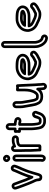

<svg xmlns="http://www.w3.org/2000/svg" viewBox="1316 -2097 916 3588"><g transform="rotate(-90 1774.0 -303.0)"><path d="M392.1 -450.4C395.7 -459.2 399.3 -465.9 401.7 -473.1L406.6 -487.7C412.8 -504.3 412.2 -503.8 417.3 -506.8C431.3 -514.7 444 -500.8 440.1 -488.5C433.5 -467.2 424.5 -446.5 414.8 -422.3C407.6 -404.4 399.1 -387.7 391 -368.8C380.3 -343.9 371.1 -321.8 359.7 -292L339.6 -239.7C317.6 -178.7 303.3 -116.2 284.1 -55.3C279.7 -40.1 274.8 -31.5 269.9 -24.8C264.5 -22.1 247.9 -21.1 239.3 -24.4C234.9 -26.1 238 -32.8 229.7 -72.3C226.1 -98.3 215.8 -118.4 208.4 -133.2L198.4 -153.2C185.5 -178.9 173.8 -212.2 159.9 -244.1C135.8 -298.3 115 -367.4 91.6 -426.3C85.7 -445.3 80.6 -457.9 76 -474.2C71.3 -489.1 87 -498.5 99.2 -491.9C104.4 -489.2 104.2 -485.3 113.7 -460C129.5 -420.4 145 -376.1 160.3 -334.1C173.8 -289.9 188.2 -257.7 203.8 -220.6C212.9 -197.4 216.6 -188 226.6 -167.8L233.6 -153.8C233.6 -153.8 267.4 -111.7 280.1 -158.4C297.7 -223 323 -289.8 348.1 -349.5C359.6 -378.2 372.9 -403.1 385.2 -433.6ZM345.9 -469.6 338.8 -452.4C327.8 -424.9 314.3 -399.6 301.9 -368.5C284.6 -327.4 267.3 -283.3 251.5 -236C235.7 -276.6 220.6 -307.4 207.9 -349.3C207.8 -349.6 207.6 -350.1 207.5 -350.5C191.8 -393.6 177.2 -435.8 160.3 -478.1C155.8 -490.2 152.1 -520.4 122.8 -536.1C86.9 -555.2 48 -538.3 32.5 -508.6C25.1 -494.5 22.8 -476.5 28 -459.8C33.4 -441.3 38.2 -425.2 44.8 -408.7C67.2 -352.6 88.1 -282.4 114.1 -223.9C126.9 -194.7 138.7 -160.7 153.6 -130.8L163.3 -111.5C170.6 -94.6 178.4 -78.9 180.2 -64.9C182.1 -49.4 176.6 5.3 221.7 22.4C246.7 31.9 289.7 34.4 310.4 4.5C318.6 -6.3 327 -23.7 331.9 -40.7C351.6 -102.9 365.8 -164.8 386.4 -222.3L406.3 -274C417.6 -303.3 425.4 -322.2 436.6 -348.2C446 -366.1 454.5 -383.7 461.5 -404.4C469.2 -423.5 480.9 -446.1 488.1 -474.2C503.2 -525.9 449.3 -582.3 392.7 -550.3C370.3 -537.6 364.3 -517.4 359.4 -504.3L354.7 -490C352.2 -484.6 349.1 -477.3 345.9 -469.6Z M598 -462C598 -470.6 605.4 -478 614 -478C622.6 -478 630 -470.6 630 -462V6C630 12.2 629.2 18.8 627.6 24.7C622.4 43.5 616.6 46.5 605.8 43.4C599.1 41.5 592.2 32.3 594.2 23.2C594.6 21.9 598 18 598 6ZM548 -462V3.7C534.3 45.2 559 82.2 592.2 91.6C639.4 104.8 667.5 68.1 675.8 37.8C678.7 27.3 680 16.5 680 6V-462C680 -498.4 650.4 -528 614 -528C577.6 -528 548 -498.4 548 -462ZM590 -639C590 -647.6 597.4 -655 606 -655C615.1 -655 625 -645.3 625 -636C625 -627.4 617.6 -620 609 -620C599.9 -620 590 -629.7 590 -639ZM540 -639C540 -601.6 571.5 -570 609 -570C645.4 -570 675 -599.6 675 -636C675 -673.4 643.5 -705 606 -705C569.6 -705 540 -675.4 540 -639Z M785 -107C785 -116.2 784.6 -126.1 783.9 -135.6L782 -169.4C781.3 -181.5 781 -192.6 781 -202V-283C781 -313.3 779 -338.9 779 -365V-488C779 -496.6 786.4 -504 795 -504C802.6 -504 810.5 -496.9 811 -487.5C811 -487.5 809.1 -447.6 847.2 -466.6C865 -475.6 888 -481.2 911.6 -487.6C921.9 -489.4 929 -490 938 -490H973C980.6 -490 989 -481.7 989 -474C989 -466.3 980.6 -458 973 -458H938C921 -458 907.7 -454.2 897.8 -451.5C867.4 -446.5 833.9 -429.8 824 -394.9C822.7 -390.4 821 -385.3 821 -381V-41.9C808.6 -40.6 795.3 -40.2 788.9 -40C788.2 -57.2 785 -92.8 785 -107ZM739 -33.5V-18C739 23.6 784.5 10 784.5 10C784.5 10 871 26.5 871 -24V-376.7C874.1 -388.2 884.2 -399.1 906.5 -402.3C920.3 -404.2 926.2 -408 938 -408H973C1008.6 -408 1039 -437.8 1039 -474C1039 -510.2 1008.7 -540 973 -540H938C903.5 -540 878.8 -531.7 850.9 -522.2C840.6 -538.9 819.9 -554 795 -554C758.7 -554 729 -524.4 729 -488V-365C729 -336.3 731 -310.9 731 -283V-202C731 -191.4 731.3 -179.8 732 -166.6L734.1 -132.4C734.7 -123.2 735 -115.1 735 -107C735 -92.3 738 -57 738 -49C738 -43.6 739 -41.7 739 -33.5Z M1298 16H1331C1350.8 16 1363.2 3.8 1368.5 -1.2C1384.6 -14.2 1387.9 -29.6 1390.7 -34.6C1415 -77.1 1409.6 -104.9 1426.5 -110.1C1441.6 -114.9 1451.4 -100.5 1445.1 -88.1C1431.3 -63.2 1427.1 -38.4 1420.6 -23.2C1412.5 -8.3 1409.3 0.3 1404.9 6.1C1397.1 16.9 1384.8 28.2 1374 34.1C1360.5 41.4 1353 48 1331 48H1298.2C1274 45.6 1258.2 42.8 1248.7 37.5C1235.4 29.3 1217 10.4 1212.7 1.6C1202 -22.8 1195.2 -52.9 1191.9 -86.3C1189.6 -113.3 1185 -141.4 1185 -167V-395C1185 -410.1 1170.7 -420 1160 -420H1137.8C1137.8 -428.3 1137.8 -444.5 1137.8 -452H1160C1175.1 -452 1185 -466.3 1185 -477V-588C1185 -596.6 1192.7 -604 1200.5 -604C1208.9 -604 1217 -595.8 1217 -588V-477C1217 -461.9 1231.3 -452 1242 -452H1255C1270.9 -452 1289.4 -448.8 1298.1 -445C1301.2 -443.7 1305 -443 1308 -443H1311C1324.2 -443 1336.2 -428.4 1326.1 -417.4C1320.6 -411.4 1303.9 -407.5 1285.2 -415.8C1282 -417.4 1275.3 -418.7 1275.3 -418.7C1260.3 -420 1261.8 -420 1255 -420H1242C1226.9 -420 1217 -405.7 1217 -395V-167C1217 -130.8 1222.9 -98.3 1226.2 -68.9L1228.3 -54.5C1229.9 -43.1 1235.5 -26.9 1240.8 -13.7C1247.3 2.5 1272 15 1290 15C1292.4 15 1295.8 16 1298 16ZM1135 -588V-502H1116C1070.8 -502 1087.8 -443.7 1088 -436C1087.9 -430.7 1070.2 -370 1116 -370H1135V-167C1135 -135.6 1140 -106.7 1142.1 -81.7C1145.9 -43.6 1153.5 -8.6 1167.2 22.4C1188.3 67.4 1237.9 98 1297 98H1331C1358.9 98 1380.4 90.5 1399.4 77.2C1417.1 67 1433.8 51.4 1445.1 35.9C1455.1 22.6 1459.9 8.7 1464.7 0.4C1477.5 -22 1481 -50 1488.9 -63.9C1515.4 -113.6 1472.4 -176.9 1411.5 -157.9C1358.6 -141.3 1355.5 -76.3 1346.9 -58.7C1339.5 -45.3 1337 -40 1337 -40C1334.9 -38.4 1331.8 -35.2 1329.8 -34H1300.7C1298.9 -34.2 1286.5 -36.5 1285.4 -37.4C1282.8 -45 1280.4 -53.6 1277.5 -63.4L1275.8 -75.1C1272.4 -105.1 1267 -136.9 1267 -167V-369.2C1295.4 -357.4 1336.7 -355.1 1362.9 -383.6C1405.3 -429.6 1363.6 -493 1312.5 -493.1C1300.1 -497.5 1284.8 -500.5 1267 -501.6V-588C1267 -624.7 1236.2 -654 1200.5 -654C1164.2 -654 1135 -623.9 1135 -588Z M1596 -462C1596 -470.6 1603.4 -478 1612 -478C1620.6 -478 1628 -470.6 1628 -462V-383C1628 -330.6 1640 -299.1 1645.3 -257.4L1652.8 -211.9C1657 -187 1665.3 -146.6 1669.4 -124.5C1673.7 -100.8 1682.3 -91.2 1687.1 -80C1691.5 -70.1 1699 -52.1 1719.7 -43.8C1729.9 -39.7 1740.6 -37 1756 -37H1772C1782.2 -37 1799.5 -37.9 1808.9 -43.6C1819.8 -50.2 1835.4 -58 1848.2 -75.2C1858.5 -88.5 1869.3 -101.7 1876.3 -120L1886.3 -146C1892.7 -162.7 1897.2 -174.7 1901.5 -196.1C1907.5 -225.8 1911 -261.4 1911 -298V-408.2C1916.3 -408.2 1920.1 -408.2 1926.7 -408C1930.8 -408 1936.6 -408.1 1943.5 -408C1948.8 -309.3 1952.9 -208 1958 -105.8C1960.7 -51.1 1965 -35.8 1965 8C1965 22.9 1968.3 34.6 1969 40.4V47C1969 47.5 1969 48.1 1969 48.5C1970.4 71.1 1940.3 69.6 1937 51.3V45C1937 43.7 1936.8 41.9 1936.7 40.9L1934.6 28.7C1933.6 22.9 1933 16 1933 7C1933 -11.5 1930.9 -29.2 1930 -44.8C1929.9 -50.6 1929.5 -54.1 1928.7 -59.1C1928.7 -59.1 1908.4 -109.3 1882.8 -68.3C1866.6 -42.3 1846.4 -26 1817.9 -12.9C1807.1 -8.4 1788.3 -5 1772 -5H1755C1712 -5 1680.6 -25.3 1666.6 -47.6C1655.5 -68.4 1645.5 -90.2 1638.3 -119.1C1623.2 -179.1 1615.4 -255.6 1601.5 -320.9C1597.6 -342.2 1596 -358.6 1596 -383ZM1883 5.9C1883 5.9 1883 6.1 1883 7C1883 22.3 1884.9 34.5 1887 47.1V53C1887 71.4 1897.2 88.6 1910 99.8C1957 141.1 2021.1 99.3 2019 46.3V39C2019 25.2 2015 14.7 2015 8C2015 -40.3 2010.5 -56.9 2008 -108.2C2003.8 -191.5 2000.2 -275 1997 -356C1995.9 -382.8 1993 -406.7 1993 -427V-430C1993 -476.2 1936.2 -458 1936.2 -458C1932.3 -458 1928.3 -458 1927.3 -458C1921.4 -458.1 1861 -475.8 1861 -430V-298C1861 -265.8 1856.9 -235.1 1852.4 -205.4C1849.6 -192 1845.5 -183.7 1839.3 -163L1830.1 -139.1C1822.9 -125.1 1817.8 -117.7 1808 -104.9C1802.8 -97.7 1799.2 -95.9 1786.5 -88.4C1782.7 -87.8 1773.9 -87 1772 -87H1756C1748.5 -87 1751.2 -87.1 1737 -90.8C1736.8 -91.1 1735 -95.4 1732.9 -100C1724.2 -120.4 1721 -120.4 1718.6 -133.5C1714.2 -156.7 1706 -196.8 1702.2 -220.1L1694.7 -264.6C1688.8 -311 1678 -340.2 1678 -383V-462C1678 -498.4 1648.4 -528 1612 -528C1575.6 -528 1546 -498.4 1546 -462V-383C1546 -355.9 1548.1 -334.7 1552.5 -311.1C1565.9 -248.5 1573.2 -173.4 1589.5 -107.8C1592.2 -92.8 1596.7 -77.3 1603.9 -64.3C1608.4 -55.1 1615.9 -35.9 1623.4 -22.4C1648.5 18.5 1696.7 45 1755 45H1772C1819.4 45 1855.1 27.9 1883 5.9Z M2481 -337C2481 -341.9 2479 -347.5 2477 -350.6C2461.2 -383.9 2419.2 -382 2411.9 -382.8C2400.5 -384.3 2355.5 -387 2341 -387H2313C2265 -387 2234.1 -369.7 2207.8 -353.2C2194.6 -345 2184 -333.8 2174.3 -318.6C2174.3 -318.6 2140.4 -275 2191 -275L2372 -275C2372.8 -275 2373.9 -275.1 2374.5 -275.1C2408.1 -278.5 2434.8 -286.5 2459.9 -301.6C2466.6 -305.6 2481 -318.9 2481 -337ZM2408.9 -332.7C2399.1 -329.4 2387.6 -326.8 2370.7 -325L2259 -325C2273.4 -332 2289.1 -337 2313 -337H2341C2352.5 -337 2401.4 -334.1 2408.9 -332.7ZM2351 -243H2181C2181 -243 2145.2 -246.4 2157.3 -210.1C2165.4 -185.8 2180 -157.4 2206.9 -142.6C2221.8 -132.1 2237.4 -122.7 2256.2 -115.6C2270.4 -110.3 2300.4 -92.9 2323.1 -85.3C2329.3 -83.2 2335.1 -81.4 2340 -80L2356.9 -75C2366.9 -72.1 2375.7 -70 2391 -70H2410C2426.4 -70 2441.4 -81.7 2447.2 -84.6L2484.7 -103.4C2509.8 -114.7 2527.5 -129.1 2543.7 -145.3C2547.3 -148.9 2549.9 -150 2555 -150C2563.6 -150 2571 -142.6 2571 -134C2571 -128.8 2569 -125.3 2559.3 -115.7C2549.1 -105.4 2533.2 -93.1 2520.7 -85.8C2494.7 -71.6 2467.9 -58.4 2442.4 -45.7C2420.8 -36.8 2374.8 -37.7 2347.3 -45.2L2331.6 -49.1C2318.2 -53.2 2304.3 -58.3 2294.2 -63.4L2271.9 -74.5C2227.4 -95.3 2195.4 -106 2169.7 -131.7C2149.4 -151.9 2134.3 -172.8 2125.1 -207.8C2121.3 -220.4 2119.6 -229.6 2119 -235.9C2119.3 -318.9 2155.8 -359.5 2208.4 -391.3C2219.6 -397.3 2238.9 -404.3 2253.8 -411C2266.5 -415.9 2290.4 -419 2313 -419H2341C2390.5 -419 2438.4 -412.4 2464.8 -400.6C2497 -383.1 2518.3 -364.3 2511.4 -324.5C2504.8 -289.7 2475.5 -268.9 2439.1 -256.7L2421.8 -250.9C2407.3 -247 2392.1 -244 2377 -244C2368.3 -244 2359.7 -243 2351 -243ZM2555 -200C2537.5 -200 2520.7 -193.1 2508.3 -180.7C2494.3 -166.6 2480.4 -157.1 2462.8 -148.4L2424.8 -129.4C2415.2 -124.6 2411.1 -121.7 2406.4 -120H2392.2C2382.7 -120.9 2380.9 -121.5 2369.6 -123.4L2354 -128C2349.5 -129.3 2344.7 -130.8 2338.9 -132.7C2326.9 -136.7 2297.9 -154.7 2273.2 -162.6C2260.9 -167.3 2247 -175.5 2234.5 -184.3C2230.2 -187.4 2227.1 -188.3 2222.6 -193H2351C2381.4 -193 2413.3 -195.4 2436.9 -203.3L2454.3 -209.1C2501.6 -222.3 2549.6 -257.8 2560.6 -315.5C2573.1 -387.4 2524 -425.5 2487.9 -445C2450.9 -464.9 2393.7 -469 2341 -469H2313C2259.3 -469 2222 -455.7 2183.6 -434.7C2119.3 -396.2 2069 -337.4 2069 -235C2069 -221.7 2072.1 -210.7 2076.9 -194.2C2087.6 -154.4 2106.8 -121.6 2134.7 -95.9C2169.7 -61.4 2209.5 -48.4 2250.1 -29.5L2271.8 -18.6C2286.3 -11.4 2303.5 -4.6 2318.9 -0.7L2334.6 3.2C2370.6 12.8 2424.7 16.6 2463 -0.1C2490.8 -12.3 2517.7 -27.2 2545.3 -42.2C2563.7 -52.9 2580.8 -66.4 2594.7 -80.3C2604.3 -89.9 2621 -106.9 2621 -134C2621 -170.4 2591.4 -200 2555 -200Z M2720 -114V-675C2720 -683.6 2727.4 -691 2736 -691C2744.6 -691 2752 -683.6 2752 -675V-99C2752 -83.2 2757 -63.5 2762.2 -49.2L2766 -36.1C2766.2 -35.3 2766.6 -34.3 2766.8 -33.7L2770.8 -23.7C2771.1 -22.9 2771.6 -21.8 2771.9 -21.2L2779.1 -7.9C2790 19.7 2813.5 34.7 2827.1 43.8C2828.9 45 2831.4 46.2 2833.1 46.7C2862 56.4 2866.1 54.3 2870.6 61.2C2873.2 65.2 2873.6 68.7 2872.7 72.6C2870 83.7 2861.7 85.7 2851.5 84.3C2811.4 78.5 2787.3 57.7 2765 28C2759 20 2753.4 12.9 2750.4 6.8L2743.4 -7.2C2731.6 -30.7 2721 -62.6 2721 -93C2721 -99.8 2720 -106.4 2720 -114ZM2670 -675V-114C2670 -106.1 2670.2 -100.8 2671 -91.8C2671.5 -50.7 2684.5 -13 2698.6 15.2L2705.6 29.2C2710.7 39.4 2716.7 48.1 2725.4 58.6C2750.8 92.1 2787.4 125.2 2843.1 133.5C2897.6 144.9 2946.6 86 2912.4 33.8C2894.4 6.3 2866.9 4.7 2852.1 0.3C2837.7 -9.7 2828.2 -22 2824.1 -29.8L2816.7 -43.6L2813.7 -51.1L2810 -63.9C2807.1 -74.3 2804.3 -84.5 2802 -100.8V-675C2802 -711.4 2772.4 -741 2736 -741C2699.6 -741 2670 -711.4 2670 -675Z M3384 -337C3384 -341.9 3382 -347.5 3380 -350.6C3364.2 -383.9 3322.2 -382 3314.9 -382.8C3303.5 -384.3 3258.5 -387 3244 -387H3216C3168 -387 3137.1 -369.7 3110.8 -353.2C3097.6 -345 3087 -333.8 3077.3 -318.6C3077.3 -318.6 3043.4 -275 3094 -275L3275 -275C3275.8 -275 3276.9 -275.1 3277.5 -275.1C3311.1 -278.5 3337.8 -286.5 3362.9 -301.6C3369.6 -305.6 3384 -318.9 3384 -337ZM3311.9 -332.7C3302.1 -329.4 3290.6 -326.8 3273.7 -325L3162 -325C3176.4 -332 3192.1 -337 3216 -337H3244C3255.5 -337 3304.4 -334.1 3311.9 -332.7ZM3254 -243H3084C3084 -243 3048.2 -246.4 3060.3 -210.1C3068.4 -185.8 3083 -157.4 3109.9 -142.6C3124.8 -132.1 3140.4 -122.7 3159.2 -115.6C3173.4 -110.3 3203.4 -92.9 3226.1 -85.3C3232.3 -83.2 3238.1 -81.4 3243 -80L3259.9 -75C3269.9 -72.1 3278.7 -70 3294 -70H3313C3329.4 -70 3344.4 -81.7 3350.2 -84.6L3387.7 -103.4C3412.8 -114.7 3430.5 -129.1 3446.7 -145.3C3450.3 -148.9 3452.9 -150 3458 -150C3466.6 -150 3474 -142.6 3474 -134C3474 -128.8 3472 -125.3 3462.3 -115.7C3452.1 -105.4 3436.2 -93.1 3423.7 -85.8C3397.7 -71.6 3370.9 -58.4 3345.4 -45.7C3323.8 -36.8 3277.8 -37.7 3250.3 -45.2L3234.6 -49.1C3221.2 -53.2 3207.3 -58.3 3197.2 -63.4L3174.9 -74.5C3130.4 -95.3 3098.4 -106 3072.7 -131.7C3052.4 -151.9 3037.3 -172.8 3028.1 -207.8C3024.3 -220.4 3022.6 -229.6 3022 -235.9C3022.3 -318.9 3058.8 -359.5 3111.4 -391.3C3122.6 -397.3 3141.9 -404.3 3156.8 -411C3169.5 -415.9 3193.4 -419 3216 -419H3244C3293.5 -419 3341.4 -412.4 3367.8 -400.6C3400 -383.1 3421.3 -364.3 3414.4 -324.5C3407.8 -289.7 3378.5 -268.9 3342.1 -256.7L3324.8 -250.9C3310.3 -247 3295.1 -244 3280 -244C3271.3 -244 3262.7 -243 3254 -243ZM3458 -200C3440.5 -200 3423.7 -193.1 3411.3 -180.7C3397.3 -166.6 3383.4 -157.1 3365.8 -148.4L3327.8 -129.4C3318.2 -124.6 3314.1 -121.7 3309.4 -120H3295.2C3285.7 -120.9 3283.9 -121.5 3272.6 -123.4L3257 -128C3252.5 -129.3 3247.7 -130.8 3241.9 -132.7C3229.9 -136.7 3200.9 -154.7 3176.2 -162.6C3163.9 -167.3 3150 -175.5 3137.5 -184.3C3133.2 -187.4 3130.1 -188.3 3125.6 -193H3254C3284.4 -193 3316.3 -195.4 3339.9 -203.3L3357.3 -209.1C3404.6 -222.3 3452.6 -257.8 3463.6 -315.5C3476.1 -387.4 3427 -425.5 3390.9 -445C3353.9 -464.9 3296.7 -469 3244 -469H3216C3162.3 -469 3125 -455.7 3086.6 -434.7C3022.3 -396.2 2972 -337.4 2972 -235C2972 -221.7 2975.1 -210.7 2979.9 -194.2C2990.6 -154.4 3009.8 -121.6 3037.7 -95.9C3072.7 -61.4 3112.5 -48.4 3153.1 -29.5L3174.8 -18.6C3189.3 -11.4 3206.5 -4.6 3221.9 -0.7L3237.6 3.2C3273.6 12.8 3327.7 16.6 3366 -0.1C3393.8 -12.3 3420.7 -27.2 3448.3 -42.2C3466.7 -52.9 3483.8 -66.4 3497.7 -80.3C3507.3 -89.9 3524 -106.9 3524 -134C3524 -170.4 3494.4 -200 3458 -200Z"/></g></svg>

Font: HoneyBee
Style: Str
Weight: 700
Foundry: Cannot Into Space Fonts
Version: Version 0.89